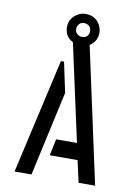

<svg xmlns="http://www.w3.org/2000/svg" viewBox="-91 -889 686 949"><g transform="rotate(10 252.0 -414.0)"><path d="M49.8 0 180.7 -577.1H196.3L228.5 -425.8L134.8 0ZM207 -109.4 224.6 -192.4H329.1L222.7 -679.7Q186.5 -697.3 181.6 -737.3Q180.7 -742.2 180.7 -747.1Q180.7 -793 220.7 -816.4Q239.3 -828.1 261.7 -828.1Q309.6 -828.1 333 -788.1Q343.8 -768.6 343.8 -747.1Q342.8 -703.1 306.6 -680.7L454.1 0H371.1L346.7 -109.4ZM227.5 -747.1Q227.5 -722.7 251 -714.8Q255.9 -712.9 261.7 -712.9Q289.1 -712.9 295.9 -737.3Q296.9 -743.2 296.9 -747.1Q296.9 -773.4 273.4 -780.3Q266.6 -782.2 261.7 -782.2Q238.3 -782.2 229.5 -759.8Q227.5 -752.9 227.5 -747.1Z"/></g></svg>

Font: Post No Bills Jaffna SemiBold
Style: Regular
Weight: 600
Designer: Kosala Senevirathne, Siva Puranthara, Lasantha Premarathna, Tharique Azeez
Foundry: Mooniak
Version: Version 1.220 ; ttfautohint (v1.6)